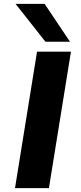

<svg xmlns="http://www.w3.org/2000/svg" viewBox="-20 -965 418 985"><path d="M57 0 170 -700H344L231 0ZM213 -751 60 -945H209L339 -751Z"/></svg>

Font: Georama ExtraExtended SemiBold
Style: Italic
Weight: 600
Width: 8
Italic angle: -9°
Designer: Jean-Baptiste Levee
Foundry: Production Type
Version: Version 1.000